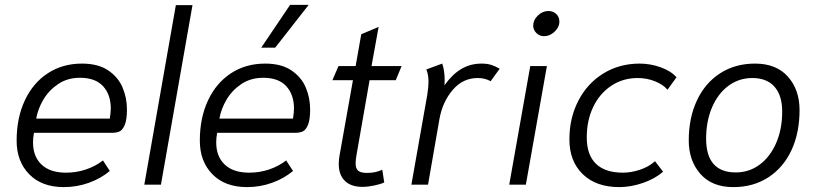

<svg xmlns="http://www.w3.org/2000/svg" viewBox="-20 -755 3333 785"><path d="M48 -180Q48 -273 81.5 -344.5Q115 -416 175.5 -455.5Q236 -495 315 -495Q381 -495 422 -467.5Q463 -440 481 -397.5Q499 -355 499 -308Q499 -265 490 -244Q481 -223 468.5 -217.5Q456 -212 438 -212H119Q115 -193 115 -173Q115 -115 150 -82Q185 -49 250 -49Q292 -49 331 -62Q370 -75 401 -99L429 -56Q392 -25 343 -7.5Q294 10 241 10Q151 10 99.5 -42.5Q48 -95 48 -180ZM429 -270Q433 -298 433 -311Q433 -368 401.5 -402.5Q370 -437 307 -437Q256 -437 218 -411.5Q180 -386 157.5 -348Q135 -310 128 -270Z M699 -734H767L638 0H570Z M797 -180Q797 -273 830.5 -344.5Q864 -416 924.5 -455.5Q985 -495 1064 -495Q1130 -495 1171 -467.5Q1212 -440 1230 -397.5Q1248 -355 1248 -308Q1248 -265 1239 -244Q1230 -223 1217.5 -217.5Q1205 -212 1187 -212H868Q864 -193 864 -173Q864 -115 899 -82Q934 -49 999 -49Q1041 -49 1080 -62Q1119 -75 1150 -99L1178 -56Q1141 -25 1092 -7.5Q1043 10 990 10Q900 10 848.5 -42.5Q797 -95 797 -180ZM1178 -270Q1182 -298 1182 -311Q1182 -368 1150.5 -402.5Q1119 -437 1056 -437Q1005 -437 967 -411.5Q929 -386 906.5 -348Q884 -310 877 -270ZM1166 -735H1242L1105 -560H1048Z M1365 -85Q1365 -100 1368 -118L1423 -427H1339L1364 -485H1434L1457 -615L1528 -645L1499 -485H1622L1598 -427H1491L1437 -118Q1434 -100 1434 -87Q1434 -66 1444.5 -57Q1455 -48 1481 -48Q1515 -48 1543 -61L1551 -9Q1536 -2 1510 3.5Q1484 9 1462 9Q1415 9 1390 -15.5Q1365 -40 1365 -85Z M1727 -368Q1732 -401 1732 -420Q1732 -450 1723 -471L1788 -495Q1798 -467 1798 -427Q1798 -413 1797 -406Q1829 -451 1866 -473Q1903 -495 1949 -495Q1971 -495 1987.5 -490Q2004 -485 2023 -474L1986 -423Q1963 -436 1933 -436Q1873 -436 1831.5 -388Q1790 -340 1777 -270L1730 0H1662Z M2160 -650Q2160 -673 2179 -691.5Q2198 -710 2222 -710Q2241 -710 2254 -698Q2267 -686 2267 -667Q2267 -644 2247.5 -625.5Q2228 -607 2204 -607Q2186 -607 2173 -620Q2160 -633 2160 -650ZM2148 -485H2216L2130 0H2062Z M2308 -185Q2308 -273 2345 -344Q2382 -415 2447.5 -455Q2513 -495 2595 -495Q2639 -495 2681 -480Q2723 -465 2746 -439L2709 -388Q2693 -408 2659.5 -422Q2626 -436 2587 -436Q2527 -436 2479.5 -404.5Q2432 -373 2405.5 -318Q2379 -263 2379 -193Q2379 -122 2416.5 -85.5Q2454 -49 2527 -49Q2560 -49 2596.5 -61Q2633 -73 2658 -96L2691 -53Q2658 -24 2608.5 -7Q2559 10 2512 10Q2417 10 2362.5 -43Q2308 -96 2308 -185Z M2796 -181Q2796 -273 2829.5 -344.5Q2863 -416 2924.5 -455.5Q2986 -495 3067 -495Q3154 -495 3201.5 -441.5Q3249 -388 3249 -305Q3249 -212 3216 -141Q3183 -70 3121.5 -30Q3060 10 2978 10Q2891 10 2843.5 -44Q2796 -98 2796 -181ZM3178 -299Q3178 -365 3146.5 -400.5Q3115 -436 3056 -436Q3001 -436 2958 -404Q2915 -372 2891 -315.5Q2867 -259 2867 -188Q2867 -119 2897.5 -84.5Q2928 -50 2988 -50Q3043 -50 3086 -82Q3129 -114 3153.5 -170.5Q3178 -227 3178 -299Z"/></svg>

Font: Niramit Light
Style: Italic
Weight: 300
Italic angle: -10°
Designer: Katatrad Aksorn Co.,Ltd.
Foundry: Cadson Demak Co.,Ltd.
Version: Version 1.000; ttfautohint (v1.6)